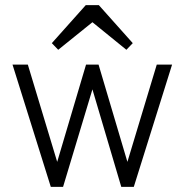

<svg xmlns="http://www.w3.org/2000/svg" viewBox="-20 -732 723 752"><path d="M179 0 29 -479H89L204 -98L317 -479H366L479 -98L594 -479H654L504 0H455L342 -382L227 0ZM316 -712H367L500 -563L475 -537L342 -645L208 -537L183 -563Z"/></svg>

Font: Zen Kaku Gothic Antique
Style: Regular
Weight: 400
Designer: Yoshimichi Ohira
Foundry: Positype
Version: Version 1.001